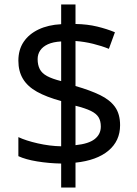

<svg xmlns="http://www.w3.org/2000/svg" viewBox="-20 -779 612 857"><path d="M253 -49Q198 -50 146 -58.5Q94 -67 62 -82V-167Q96 -151 149 -139Q202 -127 253 -126V-328Q187 -346 145 -369.5Q103 -393 82.5 -427Q62 -461 62 -508Q62 -557 85.5 -592Q109 -627 152 -647.5Q195 -668 253 -671V-759H317V-672Q370 -671 413.5 -660.5Q457 -650 493 -635L466 -561Q434 -574 395.5 -583.5Q357 -593 317 -596V-395Q383 -376 427 -354.5Q471 -333 493.5 -301.5Q516 -270 516 -220Q516 -150 464 -106.5Q412 -63 317 -53V58H253ZM317 -131Q376 -137 403 -158.5Q430 -180 430 -214Q430 -239 420 -255.5Q410 -272 385.5 -284Q361 -296 317 -307ZM253 -594Q217 -592 194 -581.5Q171 -571 159.5 -554Q148 -537 148 -515Q148 -489 157.5 -470.5Q167 -452 190 -439.5Q213 -427 253 -417Z"/></svg>

Font: gurmukhi25
Style: Book
Weight: 400
Designer: Jelle Bosma - Monotype Design Team
Foundry: Monotype Imaging Inc.
Version: Version 2.003